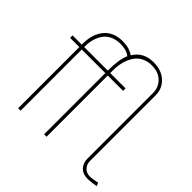

<svg xmlns="http://www.w3.org/2000/svg" viewBox="-183 -921 1107 1107"><g transform="rotate(45 370.5 -367.5)"><path d="M675.8 4.9Q634.3 4.9 612.5 -18.6Q590.8 -42 590.8 -77.1V-612.8Q590.8 -657.7 559.6 -689Q528.3 -720.2 473.1 -720.2Q442.9 -720.2 418.9 -709.7Q395 -699.2 379.6 -681.6Q364.3 -664.1 353.8 -640.4Q343.3 -616.7 339.1 -591.8Q335 -566.9 335 -540V-519H460V-499H335V0H314.9V-499H123V0H103V-499H27.8V-519H103V-527.8Q103 -605 142.6 -652.6Q182.1 -700.2 257.8 -700.2Q309.6 -700.2 346.2 -674.8Q385.3 -740.2 467.8 -740.2Q533.2 -740.2 572 -704.1Q610.8 -668 610.8 -613.8V-77.1Q610.8 -53.2 627.2 -33.7Q643.6 -14.2 673.8 -14.2Q683.6 -14.2 697.5 -16.4Q711.4 -18.6 721.4 -20.8Q731.4 -22.9 731.9 -22.9L741.2 -3.9Q740.7 -3.4 730.2 -1.2Q719.7 1 703.6 2.9Q687.5 4.9 675.8 4.9ZM123 -519H314.9Q314.9 -611.3 335.9 -657.2Q308.1 -680.2 258.8 -680.2Q222.7 -680.2 195.3 -667Q168 -653.8 152.8 -631.3Q137.7 -608.9 130.4 -582.8Q123 -556.6 123 -527.8Z"/></g></svg>

Font: Rawline Thin
Style: Regular
Weight: 250
Designer: Matt McInerney, Pablo Impallari, Rodrigo Fuenzalida
Foundry: Matt McInerney, Pablo Impallari, Rodrigo Fuenzalida
Version: Version 4.020;PS 004.020;hotconv 1.0.88;makeotf.lib2.5.64775